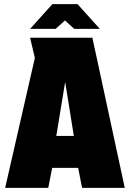

<svg xmlns="http://www.w3.org/2000/svg" viewBox="-20 -911 630 931"><path d="M233 -97 214 0H5L149 -630L126 -728H428L585 0H378L359 -97ZM253 -252H338L296 -514ZM126 -771 234 -891H356L464 -771H340L295 -812L250 -771Z"/></svg>

Font: Protest Strike
Style: Regular
Weight: 400
Designer: Octavio Pardo
Foundry: Ashler Design
Version: Version 2.005; ttfautohint (v1.8.4.7-5d5b)